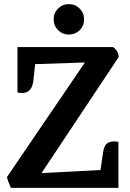

<svg xmlns="http://www.w3.org/2000/svg" viewBox="-20 -914 630 934"><path d="M556 0H33Q17 -35 14 -53L393 -610L151 -602L142 -519Q133 -450 65 -464V-685H530Q557 -666 557 -636L182 -72L469 -87L481 -171Q486 -208 505 -219Q524 -230 556 -224ZM367.5 -767Q346 -746 315 -746Q284 -746 262.5 -767.5Q241 -789 241 -820Q241 -851 262.5 -872.5Q284 -894 315 -894Q346 -894 367.5 -872.5Q389 -851 389 -819.5Q389 -788 367.5 -767Z"/></svg>

Font: Karma
Style: Bold
Weight: 700
Designer: Joana Correia
Foundry: Indian Type Foundry
Version: Version 1.202;PS 1.0;hotconv 1.0.78;makeotf.lib2.5.61930; tt